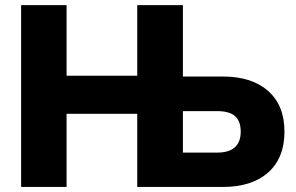

<svg xmlns="http://www.w3.org/2000/svg" viewBox="-20 -739 1172 759"><path d="M63.5 -718.8H243.2V-439.5H522.5V-718.8H703.1V-436.5H861.3Q975.6 -436.5 1040 -379.4Q1104.5 -322.3 1104.5 -218.8Q1104.5 -114.3 1040 -57.1Q975.6 0 861.3 0H522.5V-289.1H243.2V0H63.5ZM837.9 -135.7Q931.6 -135.7 931.6 -218.8Q931.6 -259.8 909.2 -279.8Q886.7 -299.8 837.9 -299.8H703.1V-135.7Z"/></svg>

Font: Min Sans Black
Style: Regular
Weight: 900
Designer: Jinseong-Kim, NotoSansCJK, Nunito
Foundry: Jinseong-Kim
Version: Version 1.000